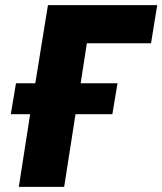

<svg xmlns="http://www.w3.org/2000/svg" viewBox="-20 -725 630 745"><path d="M53 0 97 -282H22L42 -402H117L166 -705H590L566 -557H317L293 -402H436L416 -282H273L229 0Z"/></svg>

Font: Nunito Sans 7pt Condensed Black
Style: Italic
Weight: 900
Width: 3
Italic angle: -9°
Designer: Vernon Adams
Foundry: Vernon Adams
Version: Version 3.101;gftools[0.9.27]